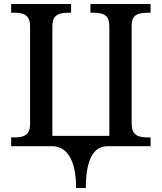

<svg xmlns="http://www.w3.org/2000/svg" viewBox="-20 -734 812 964"><path d="M362 210Q362 154 353 114.5Q344 75 328 49.5Q312 24 290 12Q268 0 241 0H36V-44H55Q75 -44 92 -48.5Q109 -53 120 -67.5Q131 -82 131 -111V-599Q131 -631 120.5 -645.5Q110 -660 93 -665Q76 -670 55 -670H36V-714H337V-670H319Q298 -670 280.5 -665Q263 -660 253 -645.5Q243 -631 243 -599V-52H529V-599Q529 -631 519 -645.5Q509 -660 492 -665Q475 -670 453 -670H434V-714H736V-670H717Q697 -670 679.5 -665.5Q662 -661 651.5 -647.5Q641 -634 641 -604V-115Q641 -84 651.5 -69Q662 -54 679.5 -49Q697 -44 717 -44H736V0H522Q495 0 474.5 12Q454 24 440 49.5Q426 75 418.5 114.5Q411 154 411 210Z"/></svg>

Font: ET Text
Style: Regular
Weight: 470
Designer: Monotype Design Team
Foundry: Monotype Imaging Inc.
Version: Version 2.009